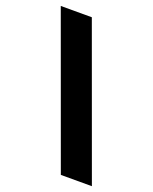

<svg xmlns="http://www.w3.org/2000/svg" viewBox="-138 -799 702 883"><g transform="rotate(20 213.5 -357.0)"><path d="M156 -722 422 8H270L4 -722Z"/></g></svg>

Font: Noto Sans Khmer UI ExtraBold
Style: Regular
Weight: 800
Designer: Danh Hong and the Monotype Design Team
Foundry: Monotype Imaging Inc.
Version: Version 2.002; ttfautohint (v1.8.4.7-5d5b)